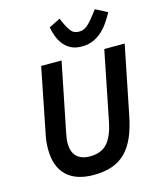

<svg xmlns="http://www.w3.org/2000/svg" viewBox="-136 -1038 953 1146"><g transform="rotate(-15 340.0 -465.0)"><path d="M290 -698 205 -275Q201 -257 199 -241Q197 -225 197 -210Q197 -156 225.5 -128.5Q254 -101 307 -101Q376 -101 413.5 -142Q451 -183 469 -273L554 -698H680L595 -275Q580 -199 556 -145Q532 -91 496.5 -56Q461 -21 412.5 -4.5Q364 12 300 12Q191 12 133 -43.5Q75 -99 75 -207Q75 -227 77 -250Q79 -273 85 -300L164 -698ZM431 -747Q390 -747 362.5 -761.5Q335 -776 317 -799Q299 -822 288.5 -850.5Q278 -879 273 -907L343 -942L358 -908Q374 -874 390 -855.5Q406 -837 437 -837Q464 -837 485.5 -854.5Q507 -872 536 -910L561 -942L634 -904Q618 -875 599 -847Q580 -819 556 -797Q532 -775 501 -761Q470 -747 431 -747Z"/></g></svg>

Font: IBM Plex Sans SmBld
Style: Italic
Weight: 600
Italic angle: -11°
Designer: Mike Abbink, Paul van der Laan, Pieter van Rosmalen
Foundry: Bold Monday
Version: Version 3.005